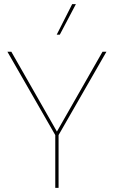

<svg xmlns="http://www.w3.org/2000/svg" viewBox="-20 -911 552 931"><path d="M348 -891 270 -743H255L330 -891ZM264 -256V0H248V-256L16 -660H35L256 -273L477 -660H496Z"/></svg>

Font: Work Sans Hairline
Style: Regular
Weight: 400
Designer: Wei Huang
Foundry: Wei Huang
Version: Version 1.032